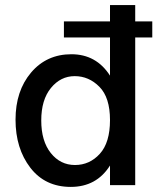

<svg xmlns="http://www.w3.org/2000/svg" viewBox="-20 -727 620 754"><path d="M578 -643V-580H511V0H412V-77Q359 7 258 7Q157 7 99 -68.5Q41 -144 41 -257Q41 -370 102 -442Q163 -514 260.5 -514Q358 -514 412 -430V-580H231V-643H412V-707H511V-643ZM142 -254Q142 -173 179.5 -126Q217 -79 274.5 -79Q332 -79 372 -123Q412 -167 412 -255.5Q412 -344 370.5 -386Q329 -428 273.5 -428Q218 -428 180 -381.5Q142 -335 142 -254Z"/></svg>

Font: Hind Medium
Style: Regular
Weight: 500
Designer: Manushi Parikh, Satya Rajpurohit
Foundry: Indian Type Foundry
Version: Version 1.201;PS 1.0;hotconv 1.0.78;makeotf.lib2.5.61930; tt